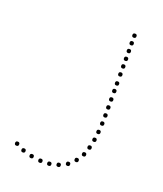

<svg xmlns="http://www.w3.org/2000/svg" viewBox="-132 -787 746 880"><g transform="rotate(20 241.0 -347.0)"><path d="M375 -680Q365 -680 365 -690Q365 -700 375 -700Q385 -700 385 -690Q385 -680 375 -680ZM375 -643Q365 -643 365 -653Q365 -663 375 -663Q385 -663 385 -653Q385 -643 375 -643ZM375 -605Q365 -605 365 -615Q365 -625 375 -625Q385 -625 385 -615Q385 -605 375 -605ZM375 -567Q365 -567 365 -577Q365 -587 375 -587Q385 -587 385 -577Q385 -567 375 -567ZM375 -530Q365 -530 365 -540Q365 -550 375 -550Q385 -550 385 -540Q385 -530 375 -530ZM375 -491Q365 -491 365 -501Q365 -511 375 -511Q385 -511 385 -501Q385 -491 375 -491ZM375 -447Q365 -447 365 -457Q365 -467 375 -467Q385 -467 385 -457Q385 -447 375 -447ZM375 -410Q365 -410 365 -420Q365 -430 375 -430Q385 -430 385 -420Q385 -410 375 -410ZM375 -369Q365 -369 365 -379Q365 -389 375 -389Q385 -389 385 -379Q385 -369 375 -369ZM375 -330Q365 -330 365 -340Q365 -350 375 -350Q385 -350 385 -340Q385 -330 375 -330ZM375 -291Q365 -291 365 -301Q365 -311 375 -311Q385 -311 385 -301Q385 -291 375 -291ZM374 -251Q364 -251 364 -261Q364 -271 374 -271Q384 -271 384 -261Q384 -251 374 -251ZM371 -209Q361 -209 361 -219Q361 -229 371 -229Q381 -229 381 -219Q381 -209 371 -209ZM366 -169Q356 -169 356 -179Q356 -189 366 -189Q376 -189 376 -179Q376 -169 366 -169ZM357 -128Q347 -128 347 -138Q347 -148 357 -148Q367 -148 367 -138Q367 -128 357 -128ZM344 -90Q334 -90 334 -100Q334 -110 344 -110Q354 -110 354 -100Q354 -90 344 -90ZM321 -54Q311 -54 311 -64Q311 -74 321 -74Q331 -74 331 -64Q331 -54 321 -54ZM290 -24Q280 -24 280 -34Q280 -44 290 -44Q300 -44 300 -34Q300 -24 290 -24ZM251 -5Q241 -5 241 -15Q241 -25 251 -25Q261 -25 261 -15Q261 -5 251 -5ZM209 5Q199 5 199 -5Q199 -15 209 -15Q219 -15 219 -5Q219 5 209 5ZM166 6Q156 6 156 -4Q156 -14 166 -14Q176 -14 176 -4Q176 6 166 6ZM121 0Q111 0 111 -10Q111 -20 121 -20Q131 -20 131 -10Q131 0 121 0ZM77 -12Q67 -12 67 -22Q67 -32 77 -32Q87 -32 87 -22Q87 -12 77 -12ZM39 -31Q29 -31 29 -41Q29 -51 39 -51Q49 -51 49 -41Q49 -31 39 -31Z"/></g></svg>

Font: Raleway Dots 
Style: Regular
Weight: 400
Version: Version 1.000